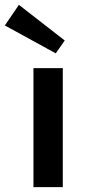

<svg xmlns="http://www.w3.org/2000/svg" viewBox="-66 -772 351 792"><path d="M193 -491V0H72V-491ZM12 -752 201 -605 164 -552 -46 -667Z"/></svg>

Font: Exo 2 SemiBold
Style: Regular
Weight: 600
Designer: Natanael Gama
Foundry: Natanael Gama
Version: Version 2.010